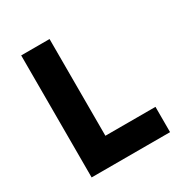

<svg xmlns="http://www.w3.org/2000/svg" viewBox="-166 -843 931 973"><g transform="rotate(-30 300.0 -357.0)"><path d="M551 0V-148H258V-714H92V0Z"/></g></svg>

Font: Noto Sans Mono UI ExtraBold
Style: Regular
Weight: 800
Designer: Monotype Design team
Foundry: Monotype Imaging Inc.
Version: 1.000